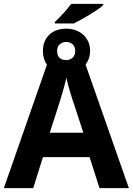

<svg xmlns="http://www.w3.org/2000/svg" viewBox="-20 -978 690 998"><path d="M448.2 -713.9Q448.2 -691.9 441.9 -674.1Q435.5 -656.2 424.8 -642.1L649.9 0H497.1L445.8 -161.1H203.1L152.8 0H0L224.1 -642.1Q203.1 -670.4 203.1 -712.9Q203.1 -740.2 211.9 -761.7Q220.7 -783.2 236.6 -798.1Q252.4 -813 274.9 -821Q297.4 -829.1 324.2 -829.1Q350.1 -829.1 372.6 -821Q395 -813 411.9 -798.1Q428.7 -783.2 438.5 -762Q448.2 -740.7 448.2 -713.9ZM413.1 -288.1 367.2 -429.2Q364.3 -436.5 358.4 -454.8Q352.5 -473.1 345.9 -494.9Q339.4 -516.6 333.5 -538.3Q327.6 -560.1 325.2 -575.2Q323.2 -565.9 320.1 -552.5Q316.9 -539.1 312.7 -524.7Q308.6 -510.3 304.2 -495.1Q299.8 -480 295.9 -467Q292 -454.1 288.8 -444.1Q285.6 -434.1 284.2 -429.2L238.8 -288.1ZM265.1 -856V-863.8Q275.4 -873.5 287.1 -885.3Q298.8 -897 310.3 -909.7Q321.8 -922.4 332 -934.8Q342.3 -947.3 350.1 -958H517.1V-952.1Q509.3 -943.4 490.7 -930.7Q472.2 -918 449.7 -904.1Q427.2 -890.1 404.1 -877.4Q380.9 -864.7 363.8 -856ZM371.1 -712.9Q371.1 -734.9 357.9 -747.3Q344.7 -759.8 324.2 -759.8Q303.7 -759.8 290.3 -747.3Q276.9 -734.9 276.9 -712.9Q276.9 -691.9 287.4 -679.4Q297.9 -667 318.8 -666H328.1Q346.7 -667 358.9 -679.4Q371.1 -691.9 371.1 -712.9Z"/></svg>

Font: Droid Sans
Style: Bold
Weight: 700
Foundry: Ascender Corporation
Version: Version 1.00 build 112